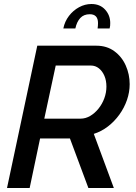

<svg xmlns="http://www.w3.org/2000/svg" viewBox="-20 -938 677 958"><path d="M15 0 166 -710H461Q513 -710 550.5 -682.5Q588 -655 607.5 -611Q627 -567 627 -518Q627 -478 613.5 -439Q600 -400 575.5 -366Q551 -332 518.5 -307Q486 -282 448 -270L548 0H421L329 -247H180L128 0ZM382 -346Q407 -346 430 -359.5Q453 -373 471.5 -396Q490 -419 500.5 -447.5Q511 -476 511 -506Q511 -536 501 -559.5Q491 -583 473.5 -597Q456 -611 433 -611H258L201 -346ZM296 -796Q303 -831 324 -858.5Q345 -886 374.5 -902Q404 -918 436 -918Q479 -918 504.5 -890Q530 -862 530 -823Q530 -816 529.5 -809.5Q529 -803 527 -796H467Q468 -803 468.5 -809.5Q469 -816 469 -823Q469 -867 428 -867Q398 -867 380.5 -848Q363 -829 356 -796Z"/></svg>

Font: Raleway Thin SemiBold
Style: Italic
Weight: 600
Italic angle: -12°
Version: Version 4.026